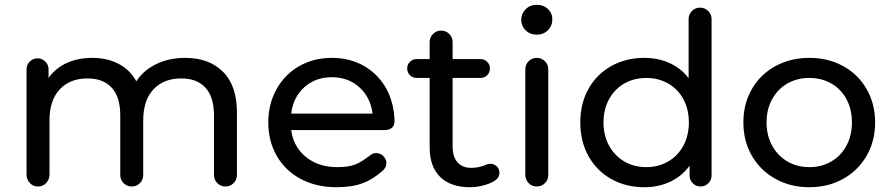

<svg xmlns="http://www.w3.org/2000/svg" viewBox="-20 -777 3722 803"><path d="M754 -535Q854 -535 912.5 -477Q971 -419 971 -305V-45Q971 -25 957 -11Q943 3 923 3Q903 3 889 -11Q875 -25 875 -45V-294Q875 -371 839.5 -410Q804 -449 738 -449Q665 -449 622 -403.5Q579 -358 579 -273V-45Q579 -25 565 -11Q551 3 531 3Q511 3 497 -11Q483 -25 483 -45V-294Q483 -371 447.5 -410Q412 -449 346 -449Q273 -449 230 -403.5Q187 -358 187 -273V-47Q187 -27 173.5 -12Q160 3 139 3Q118 3 104.5 -12Q91 -27 91 -47V-487Q91 -506 104.5 -519.5Q118 -533 137 -533Q156 -533 169.5 -519.5Q183 -506 183 -487V-451Q212 -492 259 -513.5Q306 -535 366 -535Q428 -535 476 -510Q524 -485 550 -437Q580 -483 633.5 -509Q687 -535 754 -535Z M1630 -275Q1632 -233 1586 -233H1198Q1207 -163 1259.5 -120.5Q1312 -78 1390 -78Q1414 -78 1432 -80.5Q1450 -83 1465.5 -89Q1481 -95 1496.5 -105Q1512 -115 1530 -129Q1541 -137 1554 -137Q1563 -137 1572 -132.5Q1581 -128 1587 -120Q1598 -106 1595.5 -89.5Q1593 -73 1579 -62Q1539 -26 1497 -11Q1453 6 1387 6Q1303 6 1238 -28.5Q1173 -63 1137.5 -125Q1102 -187 1102 -265Q1102 -342 1136.5 -404Q1171 -466 1231.5 -500.5Q1292 -535 1368 -535Q1444 -535 1503.5 -500.5Q1563 -466 1597 -404Q1627 -347 1630 -275ZM1368 -454Q1299 -454 1252.5 -412Q1206 -370 1198 -302H1538Q1530 -369 1483.5 -411.5Q1437 -454 1368 -454Z M2054 -25Q2040 -13 2009 -3.5Q1978 6 1945 6Q1865 6 1821 -37Q1777 -80 1777 -160V-451H1723Q1706 -451 1694.5 -462.5Q1683 -474 1683 -491Q1683 -507 1694.5 -518.5Q1706 -530 1723 -530H1777V-601Q1777 -621 1791 -635Q1805 -649 1825 -649Q1845 -649 1859 -635Q1873 -621 1873 -601V-530H1989Q2006 -530 2017.5 -518.5Q2029 -507 2029 -491Q2029 -474 2017.5 -462.5Q2006 -451 1989 -451H1873V-164Q1873 -121 1893.5 -98Q1914 -75 1950 -75Q1953 -75 1956 -75Q1973 -76 1986 -79Q1999 -82 2015 -89Q2015 -89 2015 -89Q2015 -89 2015 -89Q2015 -89 2015 -89Q2015 -89 2015 -89Q2015 -89 2015 -89Q2015 -89 2015 -89Q2015 -89 2015 -89Q2023 -92 2031 -92Q2041 -92 2050 -87Q2059 -82 2064 -73Q2071 -60 2068 -46.5Q2065 -33 2054 -25Z M2273 -45Q2273 -25 2259 -11Q2245 3 2225 3Q2205 3 2191.5 -10.5Q2178 -24 2177 -44V-487Q2177 -507 2191 -521Q2205 -535 2225 -535Q2245 -535 2259 -521Q2273 -507 2273 -487ZM2225 -632Q2197 -632 2178.5 -650Q2160 -668 2160 -694Q2160 -720 2178.5 -738.5Q2197 -757 2225 -757Q2253 -757 2271.5 -739.5Q2290 -722 2290 -696Q2290 -669 2271.5 -650.5Q2253 -632 2225 -632Z M2956 -697V-43Q2956 -24 2942.5 -10.5Q2929 3 2910 3Q2891 3 2877.5 -10.5Q2864 -24 2864 -43V-84Q2832 -40 2783 -17Q2734 6 2675 6Q2598 6 2537 -28Q2476 -62 2441.5 -123.5Q2407 -185 2407 -265Q2407 -345 2441.5 -406Q2476 -467 2537 -501Q2598 -535 2675 -535Q2732 -535 2780 -513.5Q2828 -492 2860 -450V-697Q2860 -717 2874 -731Q2888 -745 2908 -745Q2928 -745 2942 -731Q2956 -717 2956 -697ZM2683 -78Q2733 -78 2774 -101.5Q2815 -125 2838 -167.5Q2861 -210 2861 -265Q2861 -320 2838 -362.5Q2815 -405 2774 -428Q2733 -451 2683 -451Q2632 -451 2591.5 -428Q2551 -405 2527.5 -362.5Q2504 -320 2504 -265Q2504 -210 2527.5 -167.5Q2551 -125 2591.5 -101.5Q2632 -78 2683 -78Z M3365 6Q3286 6 3223 -29Q3160 -64 3124.5 -125.5Q3089 -187 3089 -265Q3089 -343 3124.5 -404.5Q3160 -466 3223 -500.5Q3286 -535 3365 -535Q3444 -535 3506.5 -500.5Q3569 -466 3604.5 -404.5Q3640 -343 3640 -265Q3640 -187 3604.5 -125.5Q3569 -64 3506.5 -29Q3444 6 3365 6ZM3365 -78Q3416 -78 3456.5 -101.5Q3497 -125 3520 -167.5Q3543 -210 3543 -265Q3543 -320 3520 -362.5Q3497 -405 3456.5 -428Q3416 -451 3365 -451Q3314 -451 3273.5 -428Q3233 -405 3209.5 -362.5Q3186 -320 3186 -265Q3186 -210 3209.5 -167.5Q3233 -125 3273.5 -101.5Q3314 -78 3365 -78Z"/></svg>

Font: Sepalumica Med
Style: Regular
Weight: 500
Designer: Julieta Ulanovsky
Foundry: Julieta Ulanovsky
Version: Version 7.200